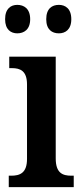

<svg xmlns="http://www.w3.org/2000/svg" viewBox="-20 -769 337 789"><path d="M222 -632C248 -632 273 -647 273 -690C273 -734 248 -749 222 -749C194 -749 170 -734 170 -690C170 -647 194 -632 222 -632ZM51 -632C78 -632 104 -647 104 -690C104 -734 78 -749 51 -749C25 -749 1 -734 1 -690C1 -647 25 -632 51 -632ZM16 0H283V-47H273C237 -47 209 -58 209 -118V-536H18V-489H29C63 -489 91 -478 91 -422V-116C91 -58 62 -47 26 -47H16Z"/></svg>

Font: Noto Serif Condensed Semi
Style: Regular
Weight: 600
Width: 3
Designer: Monotype Design Team
Foundry: Monotype Imaging Inc.
Version: Version 1.002